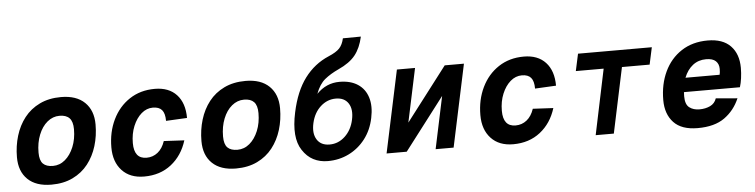

<svg xmlns="http://www.w3.org/2000/svg" viewBox="-47 -998 4893 1244"><g transform="rotate(-5 2400.0 -376.5)"><path d="M245 12Q145 12 91 -40Q37 -92 37 -184Q37 -257 57 -323Q77 -389 116.5 -439.5Q156 -490 216 -519Q276 -548 355 -548Q455 -548 509 -495.5Q563 -443 563 -352Q563 -278 543 -212.5Q523 -147 483.5 -96.5Q444 -46 384 -17Q324 12 245 12ZM265 -108Q309 -108 344 -137.5Q379 -167 400 -218Q421 -269 421 -333Q421 -383 399.5 -405.5Q378 -428 335 -428Q291 -428 255.5 -398.5Q220 -369 199.5 -317.5Q179 -266 179 -202Q179 -151 200.5 -129.5Q222 -108 265 -108Z M848 12Q756 12 704 -44Q652 -100 652 -194Q652 -294 691 -374.5Q730 -455 800.5 -501.5Q871 -548 965 -548Q1056 -548 1106.5 -493.5Q1157 -439 1157 -342L1020 -335Q1020 -384 1001 -406Q982 -428 942 -428Q901 -428 867.5 -399Q834 -370 813.5 -320.5Q793 -271 793 -210Q793 -108 874 -108Q915 -108 946.5 -133Q978 -158 994 -206L1127 -199Q1097 -102 1024.5 -45Q952 12 848 12Z M1445 12Q1345 12 1291 -40Q1237 -92 1237 -184Q1237 -257 1257 -323Q1277 -389 1316.5 -439.5Q1356 -490 1416 -519Q1476 -548 1555 -548Q1655 -548 1709 -495.5Q1763 -443 1763 -352Q1763 -278 1743 -212.5Q1723 -147 1683.5 -96.5Q1644 -46 1584 -17Q1524 12 1445 12ZM1465 -108Q1509 -108 1544 -137.5Q1579 -167 1600 -218Q1621 -269 1621 -333Q1621 -383 1599.5 -405.5Q1578 -428 1535 -428Q1491 -428 1455.5 -398.5Q1420 -369 1399.5 -317.5Q1379 -266 1379 -202Q1379 -151 1400.5 -129.5Q1422 -108 1465 -108Z M2042 16Q1990 16 1948.5 -5.5Q1907 -27 1878 -72Q1823 -155 1858 -317Q1887 -453 1949.5 -536.5Q2012 -620 2106 -660Q2156 -681 2177.5 -704Q2199 -727 2208 -768L2325 -769Q2309 -696 2272.5 -650Q2236 -604 2161 -570Q2109 -546 2072 -516Q2035 -486 2012 -424Q2075 -489 2161 -489Q2233 -489 2280 -458Q2327 -427 2344.5 -370.5Q2362 -314 2346 -238Q2330 -160 2286 -103Q2242 -46 2179 -15Q2116 16 2042 16ZM2063 -90Q2120 -90 2163.5 -131Q2207 -172 2221 -238Q2235 -304 2209.5 -343.5Q2184 -383 2128 -383Q2072 -383 2028.5 -343.5Q1985 -304 1970 -238Q1955 -172 1980.5 -131Q2006 -90 2063 -90Z M2425 0 2539 -536H2657L2583 -187L2850 -536H2975L2861 0H2744L2816 -340L2556 0Z M3248 12Q3156 12 3104 -44Q3052 -100 3052 -194Q3052 -294 3091 -374.5Q3130 -455 3200.5 -501.5Q3271 -548 3365 -548Q3456 -548 3506.5 -493.5Q3557 -439 3557 -342L3420 -335Q3420 -384 3401 -406Q3382 -428 3342 -428Q3301 -428 3267.5 -399Q3234 -370 3213.5 -320.5Q3193 -271 3193 -210Q3193 -108 3274 -108Q3315 -108 3346.5 -133Q3378 -158 3394 -206L3527 -199Q3497 -102 3424.5 -45Q3352 12 3248 12Z M3785 0 3874 -425H3693L3717 -536H4197L4173 -425H3993L3903 0Z M4448 12Q4343 12 4292 -42.5Q4241 -97 4241 -188Q4241 -291 4279.5 -372.5Q4318 -454 4390 -501Q4462 -548 4561 -548Q4659 -548 4709.5 -495.5Q4760 -443 4760 -353Q4760 -319 4755.5 -286Q4751 -253 4743 -228H4379Q4378 -215 4378 -201Q4378 -148 4404 -128Q4430 -108 4470 -108Q4509 -108 4539.5 -122.5Q4570 -137 4581 -170L4721 -158Q4688 -81 4623 -34.5Q4558 12 4448 12ZM4540 -428Q4490 -428 4453.5 -399.5Q4417 -371 4397 -320H4619Q4621 -328 4622 -336.5Q4623 -345 4623 -358Q4623 -390 4603 -409Q4583 -428 4540 -428Z"/></g></svg>

Font: Geist Mono
Style: Bold Italic
Weight: 700
Italic angle: -12°
Monospace: yes
Designer: Basement.studio, Andrés Briganti, Mateo Zaragoza
Foundry: Basement.studio, Vercel, Andrés Briganti, Guido Ferreyra, Mateo Zaragoza
Version: Version 1.500; ttfautohint (v1.8.4.7-5d5b)